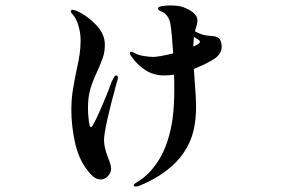

<svg xmlns="http://www.w3.org/2000/svg" viewBox="-20 -648 1040 705"><path d="M794 -477Q794 -452 770 -434Q742 -415 692 -395L695 -347Q700 -290 700 -256Q700 -209 690.5 -168Q681 -127 655 -88Q604 -12 490 35Q484 37 478 37Q471 37 471 33Q471 28 481 22Q528 -4 563.5 -61Q599 -118 613 -207Q620 -256 620 -322Q620 -357 619 -374Q601 -371 584 -371Q543 -371 513 -391Q483 -411 464 -439Q457 -447 457 -453Q457 -458 462 -458Q465 -458 471 -455Q486 -446 507 -442.5Q528 -439 543 -439Q562 -439 616 -452Q611 -526 606 -559Q603 -577 594 -589Q585 -601 574 -605Q560 -611 560 -617Q560 -623 575 -625.5Q590 -628 604 -628Q632 -628 649 -623Q705 -603 705 -573Q705 -561 697 -537L696 -533Q717 -521 736 -518Q742 -517 756.5 -516Q771 -515 779.5 -510.5Q788 -506 792 -493Q794 -483 794 -477ZM413 -363Q413 -356 408 -343Q362 -175 362 -133Q362 -107 377 -68Q388 -42 388 -29Q388 -13 376 -1Q364 11 350 11Q335 11 322.5 0.5Q310 -10 298 -27Q268 -66 255 -126.5Q242 -187 242 -244Q242 -282 247 -314Q252 -346 261 -390Q269 -425 272.5 -449.5Q276 -474 276 -500Q276 -527 268 -554Q260 -581 246 -596Q240 -602 240 -606Q240 -612 247 -612Q250 -612 262 -608Q303 -589 334 -555.5Q365 -522 365 -484Q365 -459 358.5 -439Q352 -419 338 -388Q321 -352 312 -322Q303 -292 303 -251Q303 -230 306 -205.5Q309 -181 314 -181Q318 -181 326 -198Q334 -211 355.5 -261Q377 -311 390 -348Q394 -356 398 -363.5Q402 -371 407 -371Q409 -371 411 -369Q413 -367 413 -363ZM714 -494Q714 -500 705 -504L692 -513Q690 -491 690 -477L702 -483Q714 -489 714 -494Z"/></svg>

Font: Shippori Mincho
Style: Bold
Weight: 700
Designer: FONTDASU
Foundry: FONTDASU / Google Inc. / but / Adobe
Version: Version 3.110; ttfautohint (v1.8.3)